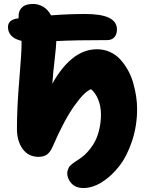

<svg xmlns="http://www.w3.org/2000/svg" viewBox="-20 -760 738 962"><path d="M397.9 182.1Q359.4 182.1 338.1 158.9Q316.9 135.7 316.9 107.9Q316.9 99.1 319.8 91.3Q322.8 83.5 325.2 78.4Q327.6 73.2 335.4 66.7Q343.3 60.1 345.9 57.9Q348.6 55.7 359.1 48.8Q369.6 42 371.1 41Q386.7 30.8 400.9 18.8Q415 6.8 431.2 -13.4Q447.3 -33.7 458.7 -57.1Q470.2 -80.6 478 -114.3Q485.8 -147.9 485.8 -186Q485.8 -227.1 472.2 -261Q458.5 -294.9 436 -313Q402.8 -301.3 351.1 -227.8Q299.3 -154.3 244.1 -25.9Q231.4 2.9 215.3 14.4Q199.2 25.9 172.9 25.9Q123 25.9 94 -13.2Q64.9 -52.2 64.9 -115.2Q64.9 -220.2 76.4 -356.9Q87.9 -493.7 87.9 -535.2V-555.2Q20 -571.3 20 -625Q20 -662.1 71.8 -668L73.2 -668.9V-681.2Q73.2 -706.5 90.8 -723.4Q108.4 -740.2 146 -740.2Q171.9 -740.2 195.8 -726.6Q219.7 -712.9 235.8 -683.1Q324.2 -689.9 408.2 -689.9Q565.9 -689.9 565.9 -612.8Q565.9 -587.9 553 -573.5Q540 -559.1 517.1 -559.1Q357.4 -559.1 262.2 -554.2Q261.7 -528.8 253.7 -460.4Q245.6 -392.1 242.2 -340.8Q338.9 -513.2 465.8 -513.2Q500.5 -513.2 530.5 -499.8Q560.5 -486.3 582 -462.9Q603.5 -439.5 620.4 -409.7Q637.2 -379.9 647 -345.9Q656.7 -312 661.9 -278.8Q667 -245.6 667 -213.9Q667 -129.9 641.8 -54Q616.7 22 577.4 72.5Q538.1 123 490.7 152.6Q443.4 182.1 397.9 182.1Z"/></svg>

Font: Shantell Sans Irregular Bouncy
Style: Regular
Weight: 800
Designer: Stephen Nixon, Anya Danilova, Shantell Martin
Foundry: Arrow Type
Version: Version 1.006;[9816181b4]